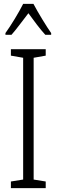

<svg xmlns="http://www.w3.org/2000/svg" viewBox="-20 -1060 291 987"><path d="M152 -1040H99C77 -996 37 -930 8 -890V-881H39C64 -909 98 -956 126 -992C154 -954 185 -911 213 -881H243V-890C221 -921 176 -994 152 -1040ZM215 -93V-127L153 -137V-763L215 -774V-807H36V-774L99 -763V-137L36 -127V-93Z"/></svg>

Font: Noto Sans Kannada UI ExtraCondensed Light
Style: Regular
Weight: 300
Width: 2
Designer: Jelle Bosma - Monotype Design Team
Foundry: Monotype Imaging Inc.
Version: Version 2.005